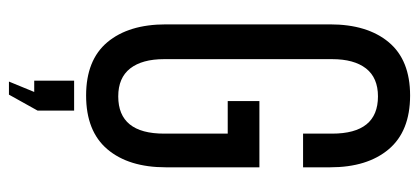

<svg xmlns="http://www.w3.org/2000/svg" viewBox="-270 -476 924 423"><g transform="rotate(90 191.5 -265.0)"><path d="M190.9 -707Q269.5 -707 309.3 -659.9Q349.1 -612.8 349.1 -530.8V-471.2H274.9V-535.2Q274.9 -636.2 192.9 -636.2Q151.9 -636.2 131.3 -609.9Q110.8 -583.5 110.8 -535.2V-165Q110.8 -116.7 131.3 -90.3Q151.9 -64 192.9 -64Q274.9 -64 274.9 -165V-305.2H203.1V-375H349.1V-168.9Q349.1 -86.9 309.3 -40Q269.5 6.8 190.9 6.8Q112.8 6.8 73.5 -40Q34.2 -86.9 34.2 -168.9V-530.8Q34.2 -612.8 73.5 -659.9Q112.8 -707 190.9 -707ZM160.2 176.8 183.1 121.1H158.2V33.2H224.1V113.8L189 176.8Z"/></g></svg>

Font: Bebas Neue Regular
Style: Regular
Weight: 400
Designer: Ryoichi Tsunekawa
Foundry: Ryoichi Tsunekawa
Version: Version 001.003